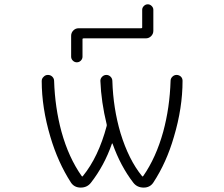

<svg xmlns="http://www.w3.org/2000/svg" viewBox="-20 -893 1040 892"><path d="M635.7 -761.7Q640.6 -761.7 640.6 -765.6V-847.7Q640.6 -857.4 648.4 -865.2Q656.2 -873 666.5 -873Q676.8 -873 684.6 -865.2Q692.4 -857.4 692.4 -847.7V-750Q692.4 -735.4 682.1 -725.1Q671.9 -714.8 657.2 -714.8H368.2Q363.3 -714.8 363.3 -710.9V-629.9Q363.3 -619.1 355.5 -611.3Q347.7 -603.5 336.9 -603.5Q326.2 -603.5 318.4 -611.3Q310.5 -619.1 310.5 -629.9V-726.6Q310.5 -741.2 320.8 -751.5Q331.1 -761.7 344.7 -761.7ZM359.4 -75.2Q362.3 -71.3 365.2 -75.2Q437.5 -164.1 475.6 -307.6Q476.6 -311.5 475.6 -315.4Q450.2 -418.9 446.3 -517.6Q446.3 -528.3 454.6 -536.6Q462.9 -544.9 474.1 -544.9Q485.4 -544.9 493.7 -536.6Q502 -528.3 502 -516.6Q505.9 -389.6 540 -274.4Q578.1 -150.4 639.6 -75.2Q642.6 -71.3 645.5 -75.2Q705.1 -161.1 738.3 -281.2Q768.6 -392.6 772.5 -517.6Q772.5 -528.3 780.8 -536.6Q789.1 -544.9 800.3 -544.9Q811.5 -544.9 820.3 -537.1Q828.1 -529.3 828.1 -517.6Q828.1 -391.6 788.1 -257.8Q753.9 -138.7 692.4 -44.9Q676.8 -21.5 647.5 -21.5Q617.2 -21.5 599.6 -43.9Q540 -121.1 502.9 -225.6Q502 -226.6 501 -226.6Q500 -226.6 500 -225.6Q464.8 -124 402.3 -43.9Q384.8 -21.5 355 -21.5Q325.2 -21.5 309.6 -44.9Q249 -138.7 213.9 -257.8Q173.8 -392.6 173.8 -516.6Q173.8 -528.3 182.6 -536.1Q190.4 -544.9 202.6 -544.9Q214.8 -544.9 223.1 -536.6Q231.4 -528.3 231.4 -516.6Q235.4 -392.6 265.6 -281.2Q298.8 -161.1 359.4 -75.2Z"/></svg>

Font: Rounded-L Mgen+ 1m light
Style: Regular
Weight: 200
Designer: [Source Han Sans]
Ryoko NISHIZUKA  (kana & ideographs); Paul D. Hunt (Latin, Greek & Cyrillic); Wenlong ZHANG  (bopomofo
Version: Version 1.059.20150602